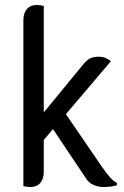

<svg xmlns="http://www.w3.org/2000/svg" viewBox="-20 -746 498 772"><path d="M450 -11V-1Q425 6 396 6Q375 6 356 -2.5Q337 -11 327 -27L193 -227L156 -183V-55Q156 -27 142 -10.5Q128 6 102 6Q87 6 74 2V-665Q74 -693 88 -709.5Q102 -726 128 -726Q143 -726 156 -722V-294L313 -485Q327 -503 341 -510.5Q355 -518 376 -518Q392 -518 403 -513.5Q414 -509 426 -500L245 -287L388 -78Q428 -19 450 -11Z"/></svg>

Font: Thasadith
Style: Bold
Weight: 700
Designer: Cadson Demak Co.,Ltd.
Foundry: Cadson Demak Co.,Ltd.
Version: Version 1.000; ttfautohint (v1.6)